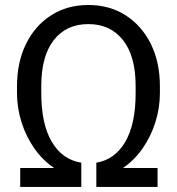

<svg xmlns="http://www.w3.org/2000/svg" viewBox="-20 -741 701 761"><path d="M60.1 0V-75.2H194.3Q149.4 -105.5 116.5 -152.3Q83.5 -199.2 65.4 -256.1Q47.4 -313 47.4 -372.1V-398.9Q47.4 -494.1 83 -566.7Q118.7 -639.2 182.4 -680.2Q246.1 -721.2 330.1 -721.2Q414.1 -721.2 478 -680.2Q542 -639.2 577.9 -566.7Q613.8 -494.1 613.8 -398.9V-372.1Q613.8 -313 595.7 -256.1Q577.6 -199.2 544.9 -152.3Q512.2 -105.5 467.3 -75.2H604.5V0H361.8V-96.2Q435.5 -108.4 476.6 -179Q517.6 -249.5 517.6 -372.1V-399.9Q517.6 -518.6 467.5 -582Q417.5 -645.5 330.1 -645.5Q242.7 -645.5 193.1 -582Q143.6 -518.6 143.6 -399.9V-372.1Q143.6 -249 185.5 -178.5Q227.5 -107.9 302.2 -96.2V0Z"/></svg>

Font: Roboto Slab
Style: Regular
Weight: 400
Designer: Google
Version: Version 2.000; ttfautohint (v1.8.1.43-b0c9)